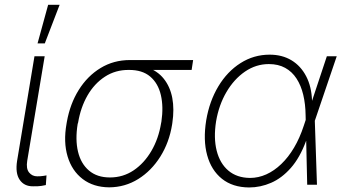

<svg xmlns="http://www.w3.org/2000/svg" viewBox="-20 -785 1462 816"><path d="M126.5 -545.9H169.9L95.7 -101.6Q90.3 -68.4 103.5 -52Q116.7 -35.6 138.2 -35.6Q152.8 -35.6 164.1 -37.4Q175.3 -39.1 177.7 -39.6L174.8 1.5Q169.4 2.9 155.8 5.1Q142.1 7.3 120.6 6.8Q83 7.3 63.7 -20.8Q44.4 -48.8 52.7 -101.6ZM139.6 -600.6 184.6 -764.6H233.4L170.4 -600.6Z M262.7 -258.8 264.2 -267.6Q277.8 -343.8 314.7 -402.8Q351.6 -461.9 407.2 -495.8Q462.9 -529.8 532.2 -529.8Q544.4 -527.3 554.2 -522.5Q564 -517.6 575.2 -511.5Q586.4 -505.4 603.5 -499.5Q648.9 -484.4 676 -450.4Q703.1 -416.5 712.2 -368.7Q721.2 -320.8 712.4 -262.2L711.4 -255.4Q699.2 -179.7 661.4 -119.4Q623.5 -59.1 567.6 -24.2Q511.7 10.7 444.3 11.2Q377 10.7 331.3 -24.2Q285.6 -59.1 267.3 -120.1Q249 -181.2 262.7 -258.8ZM312 -264.2 310.1 -258.3Q299.3 -191.9 311.5 -140.6Q323.7 -89.4 358.2 -60.1Q392.6 -30.8 447.3 -30.8Q502.9 -30.8 547.9 -61Q592.8 -91.3 623.3 -143.3Q653.8 -195.3 664.6 -261.2L666 -268.1Q675.3 -331.5 663.6 -381.3Q651.9 -431.2 618.2 -459.7Q584.5 -488.3 527.3 -487.8Q470.7 -488.3 425.8 -459Q380.9 -429.7 351.8 -379.2Q322.8 -328.6 312 -264.2ZM800.8 -529.8 794.4 -487.8H525.4L532.2 -529.8Z M1038.6 11.7Q968.8 11.2 923.3 -25.1Q877.9 -61.5 860.4 -125.5Q842.8 -189.5 856.4 -273.9Q870.1 -355 908 -418Q945.8 -481 1002.2 -516.8Q1058.6 -552.7 1126 -552.7Q1179.2 -552.7 1218.8 -528.8Q1258.3 -504.9 1281.2 -460.9Q1304.2 -417 1306.2 -356L1321.3 -356.9L1317.9 -273.4L1327.1 0H1285.6L1278.8 -295.4Q1278.3 -342.3 1268.8 -382.1Q1259.3 -421.9 1240.2 -451.2Q1221.2 -480.5 1191.9 -496.6Q1162.6 -512.7 1122.6 -512.7Q1067.9 -512.7 1021.2 -480.7Q974.6 -448.7 942.4 -393.8Q910.2 -338.9 898.4 -269.5Q887.2 -198.7 900.9 -144.5Q914.6 -90.3 950.7 -59.8Q986.8 -29.3 1042.5 -28.8Q1078.1 -28.8 1111.8 -43.9Q1145.5 -59.1 1175.5 -87.9Q1205.6 -116.7 1229.7 -157.5Q1253.9 -198.2 1271 -250.5L1369.1 -545.9H1411.1L1317.9 -271.5L1293.9 -187L1280.8 -186Q1254.4 -114.7 1216.1 -71.3Q1177.7 -27.8 1132.3 -8.1Q1086.9 11.7 1038.6 11.7Z"/></svg>

Font: Inter Tight ExtraLight
Style: Italic
Weight: 250
Italic angle: -9.39999°
Designer: Rasmus Andersson
Foundry: rsms
Version: Version 3.004